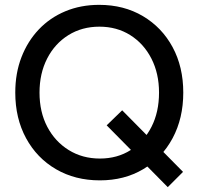

<svg xmlns="http://www.w3.org/2000/svg" viewBox="-20 -732 822 792"><path d="M392 12Q290 12 211 -34Q132 -80 87.5 -162Q43 -244 43 -350Q43 -430 68.5 -496Q94 -562 140 -610.5Q186 -659 249.5 -685.5Q313 -712 389 -712Q491 -712 569.5 -665.5Q648 -619 692 -537.5Q736 -456 736 -350Q736 -244 692 -162Q648 -80 570.5 -34Q493 12 392 12ZM672 40 420 -215 484 -277 735 -23ZM392 -78Q464 -78 519 -113Q574 -148 605 -209Q636 -270 636 -350Q636 -429 604.5 -490.5Q573 -552 517.5 -587Q462 -622 390 -622Q318 -622 262 -587Q206 -552 174.5 -490.5Q143 -429 143 -350Q143 -270 175 -209Q207 -148 263.5 -113Q320 -78 392 -78Z"/></svg>

Font: Figtree Light Medium
Style: Regular
Weight: 500
Version: Version 2.001;gftools[0.9.30]